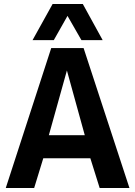

<svg xmlns="http://www.w3.org/2000/svg" viewBox="-20 -947 680 967"><path d="M9 0 238 -705H401L632 0H482L435 -150H198L152 0ZM226 -266H407L317 -592ZM144 -745 245 -927H397L497 -745H390L320 -867L251 -745Z"/></svg>

Font: Georama SemiBold
Style: Regular
Weight: 600
Designer: Jean-Baptiste Levee
Foundry: Production Type
Version: Version 1.000